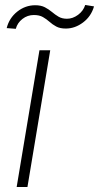

<svg xmlns="http://www.w3.org/2000/svg" viewBox="-20 -746 395 766"><path d="M46.5 0 137.4 -545.5H180.4L89.5 0ZM43 -631 6.7 -633.9Q16.7 -674 48.8 -699.6Q81 -725.1 120.4 -725.1Q143.5 -725.1 159.1 -717Q174.7 -708.8 187.3 -698.2Q199.9 -687.5 213.8 -679.3Q227.6 -671.2 247.2 -671.2Q270.2 -671.2 291.4 -686.8Q312.5 -702.4 320 -726.2L355.1 -720.5Q343.8 -680.8 311.4 -656.4Q279.1 -632.1 242.5 -632.1Q219.1 -632.1 204.2 -640.3Q189.3 -648.4 177.4 -659.1Q165.5 -669.7 151.3 -677.9Q137.1 -686.1 115.1 -686.1Q89.8 -686.1 69.6 -670.5Q49.4 -654.8 43 -631Z"/></svg>

Font: Inter Extra Light  BETA
Style: Italic
Weight: 200
Italic angle: 9.39999°
Designer: Rasmus Andersson
Foundry: rsms
Version: Version 3.011;git-f93a4a705